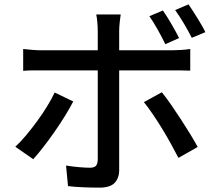

<svg xmlns="http://www.w3.org/2000/svg" viewBox="-20 -811 996 878"><path d="M172 -489Q149 -489 127.5 -489Q106 -489 86 -487V-587Q106 -585 127 -583Q148 -581 171 -581H427V-670Q427 -687 425 -710Q423 -733 420 -745H532Q530 -734 527.5 -710Q525 -686 525 -669V-581H765Q784 -581 807.5 -582.5Q831 -584 850 -587V-488Q829 -489 806.5 -489Q784 -489 766 -489H525V-34Q525 4 504 25.5Q483 47 436 47Q401 47 362 45.5Q323 44 291 40L282 -54Q313 -49 342.5 -46.5Q372 -44 391 -44Q410 -44 418 -52Q426 -60 427 -79V-489ZM50 -140Q74 -162 99.5 -192.5Q125 -223 149.5 -256.5Q174 -290 195 -324Q216 -358 230 -388L315 -347Q299 -316 276 -279Q253 -242 227.5 -205.5Q202 -169 177 -137Q152 -105 132 -83ZM796 -89Q781 -118 761.5 -153.5Q742 -189 720.5 -224Q699 -259 677.5 -290.5Q656 -322 638 -344L720 -389Q739 -366 761.5 -333.5Q784 -301 806.5 -266.5Q829 -232 849.5 -198.5Q870 -165 884 -139ZM736 -609Q722 -638 702 -674Q682 -710 663 -737L725 -763Q743 -737 764 -701Q785 -665 799 -637ZM842 -791Q851 -778 862 -761Q873 -744 883.5 -727Q894 -710 903.5 -693.5Q913 -677 919 -664L857 -638Q842 -668 821.5 -702.5Q801 -737 781 -765Z"/></svg>

Font: Kinto Sans Med
Style: Regular
Weight: 500
Designer: Authors: Ryoko NISHIZUKA  (kana & ideographs); Paul D. Hunt (Latin, Greek & Cyrillic); Wenlong ZHANG  (bopomofo); Sandol
Foundry: Adobe Systems Incorporated, ookami Inc.
Version: Version 0.001